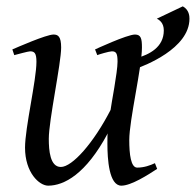

<svg xmlns="http://www.w3.org/2000/svg" viewBox="-20 -566 618 606"><path d="M132 20C182 20 251 -16 320 -145C319 -142 319 -129 319 -112C319 -64 324 20 363 20C394 20 447 -14 476 -33L469 -51C454 -44 435 -37 413 -37C393 -37 388 -79 388 -124C388 -187 428 -354 428 -416C428 -444 425 -457 406 -457C381 -457 280 -410 280 -410L287 -392C291 -394 325 -404 333 -404C347 -404 351 -397 351 -371C351 -338 331 -237 329 -219C275 -114 208 -39 172 -39C138 -39 134 -91 134 -128C134 -186 173 -366 173 -416C173 -451 163 -457 149 -457C126 -457 33 -416 19 -410L25 -392C33 -394 69 -404 75 -404C89 -404 95 -398 95 -371C95 -313 59 -163 59 -100C59 -21 104 20 132 20ZM557 -546 475 -507C483 -503 497 -494 497 -470C497 -417 452 -394 410 -382L409 -349C434 -358 578 -412 578 -507C578 -515 577 -535 557 -546Z"/></svg>

Font: Temporarium
Style: Italic
Weight: 400
Italic angle: -7°
Version: Version 1.1